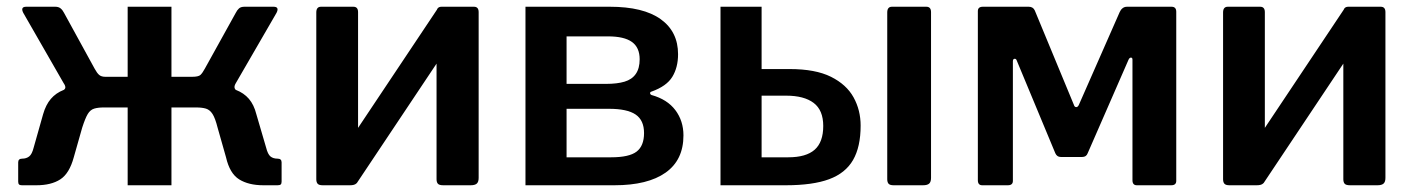

<svg xmlns="http://www.w3.org/2000/svg" viewBox="-20 -550 4202 570"><path d="M45 0Q39 0 36.5 -2.5Q34 -5 34 -11V-68Q34 -79 46 -79Q58 -79 66.5 -85.5Q75 -92 80 -112L108 -211Q116 -239 131 -256.5Q146 -274 169 -283Q192 -292 226 -294L275 -322H359V-530H489V-322H575L623 -294Q657 -292 680.5 -283Q704 -274 719 -256.5Q734 -239 741 -211L770 -112Q775 -92 783 -85.5Q791 -79 804 -79Q816 -79 816 -68V-11Q816 -5 813.5 -2.5Q811 0 804 0H762Q718 0 690 -17.5Q662 -35 651 -83L626 -171Q619 -199 611 -211.5Q603 -224 591.5 -227.5Q580 -231 562 -231H489V0H359V-231H288Q271 -231 259.5 -227.5Q248 -224 240.5 -211.5Q233 -199 224 -171L199 -83Q186 -35 159 -17.5Q132 0 88 0ZM293 -270 166 -281Q174 -285 174 -290.5Q174 -296 169 -303L49 -512Q40 -530 58 -530H144Q154 -530 160 -525Q166 -520 170 -512L261 -346Q268 -333 274.5 -327.5Q281 -322 293 -322ZM550 -270V-322Q569 -322 575 -327.5Q581 -333 588 -346L680 -512Q684 -520 689.5 -525Q695 -530 706 -530H792Q810 -530 801 -512L680 -303Q671 -288 683 -281Z M1043 -514V-22Q1043 -10 1037.5 -5Q1032 0 1019 0H938Q927 0 923 -4.5Q919 -9 919 -18V-513Q919 -530 933 -530H1029Q1043 -530 1043 -514ZM1401 -514V-22Q1401 -10 1395.5 -5Q1390 0 1377 0H1296Q1284 0 1280 -4.5Q1276 -9 1276 -18V-513Q1276 -530 1291 -530H1387Q1401 -530 1401 -514ZM1279 -524 1354 -478 1039 -6 964 -52Z M1540 0V-530H1790Q1890 -530 1941.5 -493Q1993 -456 1993 -389Q1993 -350 1976 -322Q1959 -294 1914 -278Q1910 -277 1910 -273.5Q1910 -270 1914 -268Q1961 -255 1985 -223Q2009 -191 2009 -148Q2009 -75 1956 -37.5Q1903 0 1804 0ZM1794 -83Q1848 -83 1870 -100Q1892 -117 1892 -155Q1892 -193 1867 -210Q1842 -227 1788 -227H1662V-83ZM1780 -301Q1812 -301 1834 -307.5Q1856 -314 1867.5 -330.5Q1879 -347 1879 -374Q1879 -409 1856 -425.5Q1833 -442 1785 -442H1662V-301Z M2119 0V-530H2241V-345H2324Q2401 -345 2447 -322Q2493 -299 2514 -261Q2535 -223 2535 -177Q2535 -114 2512.5 -75Q2490 -36 2441.5 -18Q2393 0 2313 0ZM2241 -83H2320Q2373 -83 2398.5 -105.5Q2424 -128 2424 -176Q2424 -223 2395.5 -244.5Q2367 -266 2314 -266H2241ZM2744 -22Q2744 -10 2738.5 -5Q2733 0 2720 0H2633Q2622 0 2618 -4.5Q2614 -9 2614 -18V-513Q2614 -530 2628 -530H2730Q2744 -530 2744 -514Z M2896 0Q2883 0 2883 -15V-517Q2883 -530 2898 -530H3034Q3047 -530 3052 -519L3168 -239Q3170 -232 3175 -232Q3180 -232 3183 -239L3304 -514Q3307 -521 3312.5 -525.5Q3318 -530 3326 -530H3458Q3472 -530 3472 -515V-13Q3472 0 3457 0H3355Q3342 0 3342 -15V-373Q3342 -379 3337.5 -379Q3333 -379 3330 -372L3209 -95Q3205 -84 3193 -84H3129Q3118 -84 3113 -95L2999 -369Q2997 -376 2992 -375.5Q2987 -375 2987 -368V-13Q2987 0 2972 0Z M3735 -514V-22Q3735 -10 3729.5 -5Q3724 0 3711 0H3630Q3619 0 3615 -4.5Q3611 -9 3611 -18V-513Q3611 -530 3625 -530H3721Q3735 -530 3735 -514ZM4093 -514V-22Q4093 -10 4087.5 -5Q4082 0 4069 0H3988Q3976 0 3972 -4.5Q3968 -9 3968 -18V-513Q3968 -530 3983 -530H4079Q4093 -530 4093 -514ZM3971 -524 4046 -478 3731 -6 3656 -52Z"/></svg>

Font: Libre Franklin SemiBold
Style: Regular
Weight: 600
Designer: Pablo Impallari, Rodrigo Fuenzalida, Nhung Nguyen
Foundry: Impallari Type
Version: Version 3.000